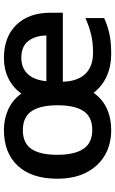

<svg xmlns="http://www.w3.org/2000/svg" viewBox="181 -772 601 1004"><g transform="rotate(-90 482.0 -270.5)"><path d="M680 -551Q790 -551 853.5 -486Q917 -421 917 -306V-243H556Q559 -164 598 -124.5Q637 -85 707 -85Q761 -85 803 -95Q845 -105 889 -125V-27Q848 -8 805 1Q762 10 703 10Q638 10 586 -13Q534 -36 498 -82Q466 -36 416 -13Q366 10 304 10Q229 10 172 -23Q115 -56 82 -119Q49 -182 49 -272Q49 -406 116.5 -478.5Q184 -551 304 -551Q363 -551 412.5 -528Q462 -505 494 -460Q526 -504 573.5 -527.5Q621 -551 680 -551ZM303 -452Q235 -452 204.5 -407Q174 -362 174 -272Q174 -182 205 -135.5Q236 -89 304 -89Q372 -89 402.5 -134.5Q433 -180 433 -270Q433 -361 402 -406.5Q371 -452 303 -452ZM681 -460Q629 -460 597 -427Q565 -394 559 -329H798Q797 -387 769 -423.5Q741 -460 681 -460Z"/></g></svg>

Font: Noto Sans Sundanese SemiBold
Style: Regular
Weight: 600
Version: Version 2.003